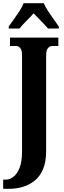

<svg xmlns="http://www.w3.org/2000/svg" viewBox="-38 -951 403 1211"><path d="M-18 240V182H-1Q22 182 45.5 165Q69 148 85 109Q101 70 101 3V-603Q101 -636 89 -648.5Q77 -661 64 -661H25V-714H330V-661H291Q277 -661 265 -648Q253 -635 253 -601V2Q253 70 233.5 116Q214 162 180 189Q146 216 104.5 228Q63 240 19 240ZM17 -784Q30 -803 49 -829Q68 -855 85.5 -882Q103 -909 111 -931H238Q247 -909 264.5 -882Q282 -855 301 -829Q320 -803 333 -784V-771H265Q256 -782 239.5 -799.5Q223 -817 205 -835Q187 -853 174 -867Q155 -845 127.5 -818Q100 -791 85 -771H17Z"/></svg>

Font: Noto Serif ExtraCondensed ExtraBold
Style: Regular
Weight: 800
Width: 2
Designer: Monotype Design Team
Foundry: Monotype Imaging Inc.
Version: Version 2.013; ttfautohint (v1.8.4.7-5d5b)